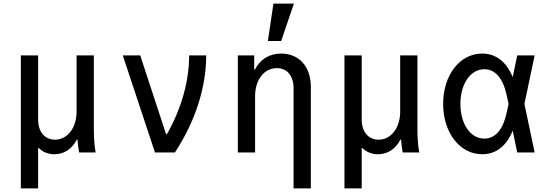

<svg xmlns="http://www.w3.org/2000/svg" viewBox="-20 -848 3040 1068"><path d="M96 200H192V-24H196C219 -2 248 10 282 10C337 10 381 -20 407 -71H411C413 -44 416 -21 420 0H512C505 -38 502 -81 502 -130V-540H406V-227C406 -137 355 -71 286 -71C229 -71 192 -115 192 -183V-540H96Z M842 0H953C1067 -174 1127 -362 1127 -540H1032C1032 -395 989 -243 908 -101H904L760 -540H663Z M1303 0H1399V-313C1399 -404 1449 -469 1520 -469C1577 -469 1613 -426 1613 -357V200H1709V-365C1709 -477 1644 -550 1544 -550C1478 -550 1427 -518 1398 -461H1394V-540H1303ZM1615 -828H1501L1470 -620H1544Z M1896 200H1992V-24H1996C2019 -2 2048 10 2082 10C2137 10 2181 -20 2207 -71H2211C2213 -44 2216 -21 2220 0H2312C2305 -38 2302 -81 2302 -130V-540H2206V-227C2206 -137 2155 -71 2086 -71C2029 -71 1992 -115 1992 -183V-540H1896Z M2662 -550C2538 -550 2445 -431 2445 -270C2445 -110 2538 10 2662 10C2738 10 2796 -34 2832 -121L2857 0H2954L2897 -270L2954 -540H2857L2832 -419C2796 -506 2738 -550 2662 -550ZM2798 -220C2778 -127 2735 -77 2674 -77C2597 -77 2541 -158 2541 -270C2541 -381 2597 -463 2674 -463C2734 -463 2778 -413 2798 -320L2809 -270Z"/></svg>

Font: CommitMono
Style: 500Regular
Weight: 500
Monospace: yes
Designer: Eigil Nikolajsen
Foundry: Eigil Nikolajsen
Version: Version 1.143